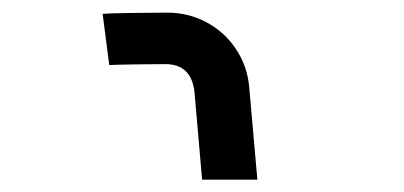

<svg xmlns="http://www.w3.org/2000/svg" viewBox="-20 -629 640 304"><path d="M245 -609Q223.5 -609 187.8 -608.5Q152 -608 142.5 -607L153 -526Q160.5 -526.5 191.2 -527Q222 -527.5 241.5 -527.5Q283.5 -527.5 288 -482.5L300 -344.5H387.5L374.5 -492Q371.5 -524.5 353.5 -551.5Q335.5 -578.5 306.8 -593.8Q278 -609 245 -609Z"/></svg>

Font: JuliaMono SemiBold
Style: Italic
Weight: 600
Italic angle: -9°
Monospace: yes
Designer: cormullion
Foundry: corm
Version: Version 0.056; ttfautohint (v1.8.4)